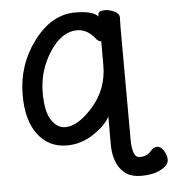

<svg xmlns="http://www.w3.org/2000/svg" viewBox="-49 -538 684 752"><g transform="rotate(-5 292.5 -162.0)"><path d="M408 145Q369 110 368 37V-75Q352 -42 303 -9Q254 24 197 24Q126 24 83.5 -31.5Q41 -87 41 -186Q41 -306 111 -399Q181 -492 274 -492Q344 -492 364 -468Q364 -471 364 -475Q364 -491 391 -491Q407 -491 427 -482Q447 -473 447 -457L446 -420L447 21Q447 94 476 94Q507 94 521 75Q534 60 548 60Q562 60 573.5 78Q585 96 585 114Q585 135 554.5 151.5Q524 168 478 168Q432 168 408 145ZM197 -48Q248 -48 307 -116Q366 -184 366 -276V-375Q366 -371 362 -371Q358 -371 349 -379Q317 -422 275 -422Q215 -422 167.5 -349.5Q120 -277 120 -189Q120 -117 142 -82.5Q164 -48 197 -48Z"/></g></svg>

Font: LXGW WenKai Mono Medium
Style: Regular
Weight: 500
Monospace: yes
Designer: LXGW / Fontworks Inc.
Foundry: LXGW / Fontworks Inc.
Version: Version 1.520; June 14, 2025